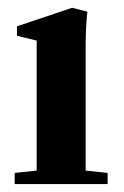

<svg xmlns="http://www.w3.org/2000/svg" viewBox="-20 -466 314 486"><path d="M17.1 0V-28.3L72.8 -34.2V-363.3L22.9 -375.5V-399.4L162.6 -446.3L201.2 -436.5Q196.8 -397.9 196.8 -348.6V-34.2L252.4 -28.3V0Z"/></svg>

Font: Elstob
Style: Bold
Weight: 700
Designer: Peter S. Baker
Version: Version 1.015